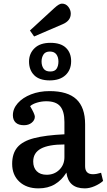

<svg xmlns="http://www.w3.org/2000/svg" viewBox="-20 -1024 591 1058"><path d="M192 14Q126 14 86.5 -23Q47 -60 47 -121Q47 -178 75.5 -212Q104 -246 167 -262.5Q230 -279 335 -284V-352Q335 -411 311.5 -438.5Q288 -466 235 -466Q209 -466 184 -458.5Q159 -451 146 -439Q172 -395 172 -381Q172 -362 155 -348Q138 -334 112 -334Q82 -334 66.5 -348.5Q51 -363 51 -389Q51 -425 78 -455.5Q105 -486 151 -504Q197 -522 253 -522Q353 -522 401 -477Q449 -432 449 -339V-108Q449 -64 492 -64Q512 -64 537 -72L548 -27Q529 -10 501 2Q473 14 447 14Q357 14 346 -73Q320 -31 282 -8.5Q244 14 192 14ZM237 -61Q279 -61 307 -88.5Q335 -116 335 -158V-228Q248 -228 205.5 -205Q163 -182 163 -134Q163 -100 182.5 -80.5Q202 -61 237 -61ZM254 -581Q197 -581 168.5 -609.5Q140 -638 140 -685Q140 -729 170.5 -758.5Q201 -788 258 -788Q315 -788 343.5 -760.5Q372 -733 372 -687Q372 -639 341 -610Q310 -581 254 -581ZM257 -630Q282 -630 292 -645.5Q302 -661 302 -685Q302 -709 290.5 -724.5Q279 -740 255 -740Q230 -740 219.5 -723.5Q209 -707 209 -685Q209 -662 220 -646Q231 -630 257 -630ZM168 -823 145 -856 280 -980Q306 -1004 321 -1004Q343 -1004 356.5 -986.5Q370 -969 370 -949Q370 -909 324 -890Z"/></svg>

Font: Literata 12pt Medium
Style: Regular
Weight: 500
Designer: Latin by Veronika Burian and Jose Scaglione. Greek by Irene Vlachou. Cyrillic by Vera Evstafieva.
Foundry: TypeTogether
Version: Version 3.002